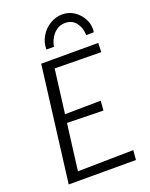

<svg xmlns="http://www.w3.org/2000/svg" viewBox="-177 -1076 911 1167"><g transform="rotate(-20 278.0 -492.5)"><path d="M59 0 153 -747H522L520 -688L220 -692L184 -409L416 -412L411 -350L177 -355L139 -56L499 -62L494 0ZM375 -985Q418.5 -985 453.5 -960.8Q488.5 -936.5 507 -898Q525.5 -859.5 519 -817H469Q469 -863 444 -896.5Q419 -930 373 -930Q341 -930 317.2 -912.8Q293.5 -895.5 279.2 -869.5Q265 -843.5 261 -817H212Q212 -864 235 -902Q258 -940 295.2 -962.5Q332.5 -985 375 -985Z"/></g></svg>

Font: Koeln Type Sans Light
Style: Italic
Weight: 300
Italic angle: -7.5°
Designer: Eben Sorkin
Foundry: Eben Sorkin
Version: Version 2.001